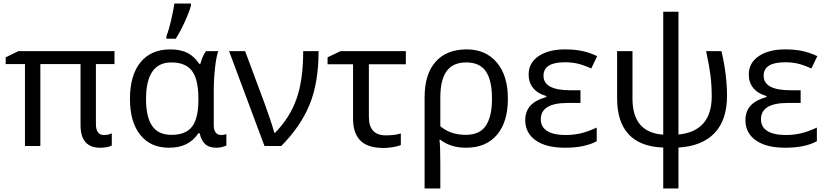

<svg xmlns="http://www.w3.org/2000/svg" viewBox="-20 -825 4672 1085"><path d="M567.9 -62Q593.8 -62 611.8 -71.8V-2.9Q587.9 9.8 545.9 9.8Q435.1 9.8 435.1 -118.2V-462.9H208V0H121.1V-462.9H12.2V-501L84 -536.1H627V-462.9H522V-124Q522 -62 567.9 -62Z M949.2 -63Q1029.8 -63 1065.4 -109.4Q1101.1 -155.8 1101.1 -261.2V-267.1Q1101.1 -377 1064.7 -424.6Q1028.3 -472.2 948.2 -472.2Q805.2 -472.2 805.2 -265.1Q805.2 -164.6 839.6 -113.8Q874 -63 949.2 -63ZM934.1 9.8Q830.6 9.8 772.5 -63Q714.4 -135.7 714.4 -266.1Q714.4 -399.9 773.9 -472.9Q833.5 -545.9 942.4 -545.9Q1001.5 -545.9 1040.5 -525.4Q1079.6 -504.9 1106 -463.9H1112.3Q1124 -508.8 1144 -536.1H1213.4Q1201.7 -502.4 1194.8 -439.2Q1188 -376 1188 -326.2V-118.2Q1188 -87.4 1200 -74.7Q1211.9 -62 1229 -62Q1244.6 -62 1259.3 -66.9V-2.9Q1251.5 1.5 1235.6 5.6Q1219.7 9.8 1203.1 9.8Q1160.6 9.8 1138.7 -11.2Q1116.7 -32.2 1108.4 -71.8H1101.1Q1071.8 -29.3 1031.5 -9.8Q991.2 9.8 934.1 9.8ZM920.4 -620.1Q934.6 -656.7 947.5 -713.1Q960.4 -769.5 965.3 -805.2H1059.1V-793.9Q1051.8 -763.2 1026.1 -706.1Q1000.5 -648.9 973.1 -606H920.4Z M1274.4 -536.1H1365.2L1472.7 -247.1Q1479 -229 1487.5 -205.3Q1496.1 -181.6 1504.4 -157.5Q1512.7 -133.3 1519.5 -111.1Q1526.4 -88.9 1530.3 -74.2H1534.2Q1618.2 -160.2 1655.8 -266.8Q1693.4 -373.5 1693.4 -536.1H1780.3Q1780.3 -358.4 1729.7 -234.4Q1679.2 -110.4 1569.3 0H1474.6Z M2273.4 -536.1V-461.9H2064.5V-164.1Q2064.5 -60.1 2160.2 -60.1Q2210.9 -60.1 2245.1 -70.8V-4.9Q2226.1 2.4 2198.5 6.8Q2170.9 11.2 2147.5 11.2Q2058.1 11.2 2016.6 -30.5Q1975.1 -72.3 1975.1 -154.8V-461.9H1831.1V-501L1904.3 -536.1Z M2850.1 -268.1Q2850.1 -135.3 2788.1 -62.7Q2726.1 9.8 2613.3 9.8Q2527.3 9.8 2468.3 -35.2H2463.4Q2468.3 -2 2468.3 98.1V240.2H2379.4V-274.9Q2379.4 -405.3 2441.2 -475.6Q2502.9 -545.9 2618.2 -545.9Q2725.1 -545.9 2787.6 -471.7Q2850.1 -397.5 2850.1 -268.1ZM2614.3 -472.2Q2539.6 -472.2 2503.9 -422.9Q2468.3 -373.5 2468.3 -273.9V-111.8Q2524.9 -63 2612.3 -63Q2690.9 -63 2725.6 -114.7Q2760.3 -166.5 2760.3 -268.1Q2760.3 -370.6 2725.8 -421.4Q2691.4 -472.2 2614.3 -472.2Z M3260.3 -314.9V-243.2H3187.5Q3036.1 -243.2 3036.1 -150.9Q3036.1 -107.4 3072.3 -84.7Q3108.4 -62 3178.2 -62Q3219.7 -62 3261.5 -71.5Q3303.2 -81.1 3352.1 -104V-26.9Q3284.2 9.8 3173.3 9.8Q3065.9 9.8 3007.1 -32Q2948.2 -73.7 2948.2 -146Q2948.2 -194.3 2975.8 -226.3Q3003.4 -258.3 3067.4 -276.9V-282.2Q3019 -295.9 2993.2 -327.1Q2967.3 -358.4 2967.3 -403.8Q2967.3 -469.7 3023.7 -507.8Q3080.1 -545.9 3173.3 -545.9Q3227.5 -545.9 3269.8 -536.9Q3312 -527.8 3354.5 -507.8L3321.3 -438Q3272.9 -459.5 3240.7 -466.3Q3208.5 -473.1 3172.4 -473.1Q3051.3 -473.1 3051.3 -397Q3051.3 -314.9 3204.1 -314.9Z M3814 -758.8V-64.9Q3907.2 -73.7 3954.6 -127.9Q4002 -182.1 4002 -279.8Q4002 -343.8 3994.9 -399.7Q3987.8 -455.6 3970.2 -536.1H4057.1Q4088.4 -401.4 4088.4 -283.2Q4088.4 -147.9 4018.6 -73.7Q3948.7 0.5 3814 8.8V240.2H3728V8.8Q3598.1 4.4 3532.7 -65.9Q3467.3 -136.2 3467.3 -270V-536.1H3554.2V-267.1Q3554.2 -76.2 3728 -64V-758.8Z M4504.4 -314.9V-243.2H4431.6Q4280.3 -243.2 4280.3 -150.9Q4280.3 -107.4 4316.4 -84.7Q4352.5 -62 4422.4 -62Q4463.9 -62 4505.6 -71.5Q4547.4 -81.1 4596.2 -104V-26.9Q4528.3 9.8 4417.5 9.8Q4310.1 9.8 4251.2 -32Q4192.4 -73.7 4192.4 -146Q4192.4 -194.3 4220 -226.3Q4247.6 -258.3 4311.5 -276.9V-282.2Q4263.2 -295.9 4237.3 -327.1Q4211.4 -358.4 4211.4 -403.8Q4211.4 -469.7 4267.8 -507.8Q4324.2 -545.9 4417.5 -545.9Q4471.7 -545.9 4513.9 -536.9Q4556.2 -527.8 4598.6 -507.8L4565.4 -438Q4517.1 -459.5 4484.9 -466.3Q4452.6 -473.1 4416.5 -473.1Q4295.4 -473.1 4295.4 -397Q4295.4 -314.9 4448.2 -314.9Z"/></svg>

Font: Noto Sans Southeast Asian
Style: Regular
Weight: 400
Designer: Monotype Design Team
Foundry: Monotype Imaging Inc.
Version: Version 1.06 uh; ttfautohint (v1.4.1)